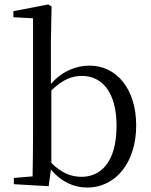

<svg xmlns="http://www.w3.org/2000/svg" viewBox="-20 -825 678 860"><path d="M370 15C501 15 590 -100 590 -263C590 -427 502 -531 381 -531C321 -531 259 -507 208 -449V-641L211 -796L196 -805L40 -775V-748L128 -743V-229C128 -174 127 -91 126 -35L42 -28V0L198 9L208 -66C256 -8 314 15 370 15ZM210 -420C263 -471 305 -485 347 -485C437 -485 502 -412 502 -262C502 -94 428 -33 345 -33C297 -33 255 -51 210 -95Z"/></svg>

Font: Noto Serif CJK TC
Style: Regular
Weight: 400
Designer: Ryoko NISHIZUKA 西塚涼子 (kana & ideographs); Frank Grießhammer (Latin, Greek & Cyrillic); Wenlong ZHANG 张文龙 (bopomofo); San
Foundry: Adobe
Version: Version 2.001;hotconv 1.1.0;makeotfexe 2.6.0